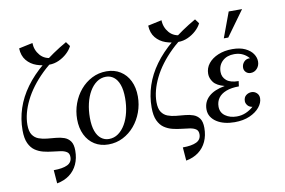

<svg xmlns="http://www.w3.org/2000/svg" viewBox="-92 -904 1887 1273"><g transform="rotate(-10 851.0 -267.5)"><path d="M195 205 188 115Q248 115 280 99.5Q312 84 312 48Q312 24 296.5 13.5Q281 3 256 -1Q231 -5 201 -8Q171 -11 141 -18.5Q111 -26 86 -43Q61 -60 45.5 -93Q30 -126 30 -181Q30 -257 53.5 -328Q77 -399 124.5 -464.5Q172 -530 244.5 -590.5Q317 -651 415 -707L437 -677Q316 -618 234 -538Q152 -458 110 -372.5Q68 -287 68 -211Q68 -167 83.5 -144Q99 -121 124 -111.5Q149 -102 179.5 -99Q210 -96 240 -93.5Q270 -91 295 -82Q320 -73 335.5 -51.5Q351 -30 351 12Q351 63 332.5 103.5Q314 144 279 170Q244 196 195 205ZM281 -579Q236 -579 196 -593Q156 -607 130 -638.5Q104 -670 102 -720L195 -740Q196 -692 227 -656Q258 -620 315 -620L437 -677Q425 -652 400.5 -629.5Q376 -607 345 -593Q314 -579 281 -579Z M645 -470Q698 -470 738 -445Q778 -420 800 -375Q822 -330 822 -270Q822 -215 803.5 -164.5Q785 -114 752 -75Q719 -36 674 -13Q629 10 576 10Q523 10 483 -15Q443 -40 421 -85.5Q399 -131 399 -190Q399 -245 417.5 -295.5Q436 -346 469 -385Q502 -424 547 -447Q592 -470 645 -470ZM585 -25Q620 -25 648 -45Q676 -65 696 -99.5Q716 -134 726.5 -179Q737 -224 737 -274Q737 -329 724 -364.5Q711 -400 688 -417.5Q665 -435 636 -435Q601 -435 573 -415Q545 -395 525 -360.5Q505 -326 494.5 -281Q484 -236 484 -186Q484 -131 497 -95.5Q510 -60 533 -42.5Q556 -25 585 -25Z M1064 205 1057 115Q1117 115 1149 99.5Q1181 84 1181 48Q1181 24 1165.5 13.5Q1150 3 1125 -1Q1100 -5 1070 -8Q1040 -11 1010 -18.5Q980 -26 955 -43Q930 -60 914.5 -93Q899 -126 899 -181Q899 -257 922.5 -328Q946 -399 993.5 -464.5Q1041 -530 1113.5 -590.5Q1186 -651 1284 -707L1306 -677Q1185 -618 1103 -538Q1021 -458 979 -372.5Q937 -287 937 -211Q937 -167 952.5 -144Q968 -121 993 -111.5Q1018 -102 1048.5 -99Q1079 -96 1109 -93.5Q1139 -91 1164 -82Q1189 -73 1204.5 -51.5Q1220 -30 1220 12Q1220 63 1201.5 103.5Q1183 144 1148 170Q1113 196 1064 205ZM1150 -579Q1105 -579 1065 -593Q1025 -607 999 -638.5Q973 -670 971 -720L1064 -740Q1065 -692 1096 -656Q1127 -620 1184 -620L1306 -677Q1294 -652 1269.5 -629.5Q1245 -607 1214 -593Q1183 -579 1150 -579Z M1542 -335Q1542 -359 1558 -375.5Q1574 -392 1598 -390Q1582 -410 1557 -422.5Q1532 -435 1499 -435Q1450 -435 1420 -407Q1390 -379 1390 -334Q1390 -299 1416.5 -276.5Q1443 -254 1498 -254L1493 -219Q1442 -219 1407 -205.5Q1372 -192 1354.5 -167.5Q1337 -143 1337 -110Q1337 -70 1368.5 -47.5Q1400 -25 1446 -25Q1479 -25 1507.5 -37.5Q1536 -50 1558 -70Q1537 -73 1526 -87Q1515 -101 1515 -115Q1515 -141 1531.5 -154Q1548 -167 1569 -167Q1588 -167 1603 -153.5Q1618 -140 1618 -118Q1618 -87 1594 -57.5Q1570 -28 1527 -9Q1484 10 1425 10Q1390 10 1359.5 2.5Q1329 -5 1305.5 -20Q1282 -35 1268.5 -56.5Q1255 -78 1255 -106Q1255 -157 1292 -191Q1329 -225 1401 -238Q1348 -252 1327.5 -279Q1307 -306 1307 -336Q1307 -375 1331 -405Q1355 -435 1397 -452.5Q1439 -470 1492 -470Q1544 -470 1578.5 -453.5Q1613 -437 1630 -412Q1647 -387 1647 -360Q1647 -332 1629.5 -312.5Q1612 -293 1586 -293Q1567 -293 1554.5 -305.5Q1542 -318 1542 -335ZM1603 -720 1480 -550H1450L1513 -720Z"/></g></svg>

Font: Brygada 1918
Style: Italic
Weight: 400
Italic angle: -8°
Designer: Mateusz Machalski | Borys Kosmynka | Przemek Hoffer
Foundry: NIEPODLEGLA 2018
Version: Version 3.006